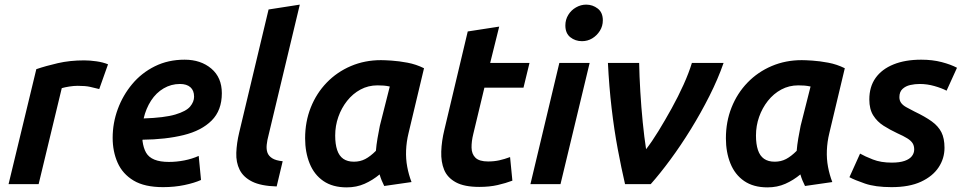

<svg xmlns="http://www.w3.org/2000/svg" viewBox="-20 -796 4173 830"><path d="M17 0 137 -497Q178 -511 230 -523Q282 -535 344 -535Q368 -535 396.5 -531Q425 -527 447 -518L409 -411Q389 -416 369.5 -420.5Q350 -425 316 -425Q299 -425 280 -422Q261 -419 247 -415L147 0Z M685 13Q605 13 557.5 -15.5Q510 -44 488.5 -92.5Q467 -141 467 -200Q467 -264 489 -324Q511 -384 551.5 -432.5Q592 -481 649.5 -509.5Q707 -538 778 -538Q848 -538 893.5 -499.5Q939 -461 939 -393Q939 -319 895 -275Q851 -231 773.5 -212Q696 -193 596 -192Q596 -191 596 -189.5Q596 -188 596 -187Q600 -156 611.5 -136Q623 -116 647.5 -106Q672 -96 710 -96Q743 -96 776.5 -102.5Q810 -109 839 -122L849 -18Q820 -5 777 4Q734 13 685 13ZM601 -284Q691 -287 738 -301Q785 -315 802 -335.5Q819 -356 819 -378Q819 -405 803 -419Q787 -433 758 -433Q720 -433 687.5 -414Q655 -395 633 -361Q611 -327 601 -284Z M1176 10Q1108 8 1070 -11Q1032 -30 1016 -62Q1000 -94 1001.5 -135.5Q1003 -177 1014 -223L1141 -755L1276 -776L1141 -212Q1135 -190 1133 -170.5Q1131 -151 1136 -136.5Q1141 -122 1156.5 -112Q1172 -102 1202 -99Z M1479 14Q1418 14 1378 -13.5Q1338 -41 1318.5 -89.5Q1299 -138 1299 -198Q1299 -270 1323.5 -331.5Q1348 -393 1392.5 -439Q1437 -485 1497 -510.5Q1557 -536 1627 -536Q1642 -536 1673 -534Q1704 -532 1741.5 -525Q1779 -518 1813 -501L1746 -220Q1737 -183 1735.5 -146Q1734 -109 1740.5 -74.5Q1747 -40 1759 -9L1641 8Q1635 -4 1630 -16Q1625 -28 1621 -42Q1591 -17 1556 -1.5Q1521 14 1479 14ZM1510 -97Q1537 -97 1559 -108.5Q1581 -120 1605 -144Q1607 -169 1612 -198.5Q1617 -228 1622 -252L1665 -422Q1651 -425 1639 -426Q1627 -427 1612 -427Q1572 -427 1538.5 -409Q1505 -391 1480.5 -360Q1456 -329 1442.5 -290.5Q1429 -252 1429 -210Q1429 -173 1437.5 -147.5Q1446 -122 1464 -109.5Q1482 -97 1510 -97Z M2052 12Q1987 12 1950.5 -8Q1914 -28 1900 -62Q1886 -96 1887.5 -141Q1889 -186 1901 -235L2002 -660L2138 -681L2099 -524H2269L2243 -417H2074L2026 -217Q2018 -185 2018.5 -157.5Q2019 -130 2035.5 -114Q2052 -98 2090 -98Q2116 -98 2138.5 -103Q2161 -108 2185 -117L2195 -15Q2166 -4 2131 4Q2096 12 2052 12Z M2273 0 2398 -524H2529L2403 0ZM2496 -618Q2467 -618 2445.5 -635Q2424 -652 2424 -686Q2424 -711 2436.5 -731.5Q2449 -752 2470 -764Q2491 -776 2514 -776Q2542 -776 2564 -759Q2586 -742 2586 -708Q2586 -683 2573 -662.5Q2560 -642 2540 -630Q2520 -618 2496 -618Z M2682 0Q2666 -69 2650.5 -151.5Q2635 -234 2624 -328Q2613 -422 2608 -524H2743Q2744 -468 2748 -400.5Q2752 -333 2758.5 -267.5Q2765 -202 2773 -151Q2798 -183 2826.5 -229.5Q2855 -276 2883.5 -327.5Q2912 -379 2935 -430Q2958 -481 2971 -524H3108Q3084 -455 3047 -381.5Q3010 -308 2966.5 -237.5Q2923 -167 2878 -106Q2833 -45 2793 0Z M3298 14Q3237 14 3197 -13.5Q3157 -41 3137.5 -89.5Q3118 -138 3118 -198Q3118 -270 3142.5 -331.5Q3167 -393 3211.5 -439Q3256 -485 3316 -510.5Q3376 -536 3446 -536Q3461 -536 3492 -534Q3523 -532 3560.5 -525Q3598 -518 3632 -501L3565 -220Q3556 -183 3554.5 -146Q3553 -109 3559.5 -74.5Q3566 -40 3578 -9L3460 8Q3454 -4 3449 -16Q3444 -28 3440 -42Q3410 -17 3375 -1.5Q3340 14 3298 14ZM3329 -97Q3356 -97 3378 -108.5Q3400 -120 3424 -144Q3426 -169 3431 -198.5Q3436 -228 3441 -252L3484 -422Q3470 -425 3458 -426Q3446 -427 3431 -427Q3391 -427 3357.5 -409Q3324 -391 3299.5 -360Q3275 -329 3261.5 -290.5Q3248 -252 3248 -210Q3248 -173 3256.5 -147.5Q3265 -122 3283 -109.5Q3301 -97 3329 -97Z M3834 13Q3764 13 3719 -2.5Q3674 -18 3652 -30L3698 -132Q3719 -120 3753.5 -106.5Q3788 -93 3835 -93Q3869 -93 3890.5 -100.5Q3912 -108 3922 -121Q3932 -134 3932 -150Q3932 -166 3925 -177Q3918 -188 3902 -198Q3886 -208 3859 -220Q3827 -235 3799.5 -252.5Q3772 -270 3755 -297Q3738 -324 3738 -366Q3738 -421 3765 -459Q3792 -497 3842.5 -517.5Q3893 -538 3962 -538Q4011 -538 4051 -527.5Q4091 -517 4117 -503L4072 -404Q4051 -415 4019.5 -424Q3988 -433 3956 -433Q3935 -433 3915 -428.5Q3895 -424 3881.5 -411.5Q3868 -399 3868 -376Q3868 -361 3876 -350.5Q3884 -340 3899 -332Q3914 -324 3933 -314Q3979 -292 4007.5 -271.5Q4036 -251 4049.5 -224.5Q4063 -198 4063 -157Q4063 -111 4037.5 -72.5Q4012 -34 3961.5 -10.5Q3911 13 3834 13Z"/></svg>

Font: Ubuntu Sans
Style: Bold Italic
Weight: 700
Italic angle: -13.5°
Designer: Dalton Maag Ltd
Foundry: Dalton Maag Ltd
Version: Version 1.006